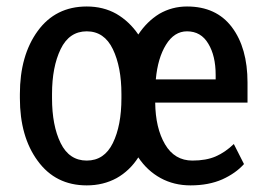

<svg xmlns="http://www.w3.org/2000/svg" viewBox="-20 -558 813 589"><path d="M41 -269.5Q41 -387.7 95.7 -462.9Q150.4 -538.1 246.1 -538.1Q296.9 -538.1 336.9 -515.6Q377 -492.2 404.3 -452.1Q430.7 -492.2 468.8 -515.6Q507.8 -538.1 553.7 -538.1Q643.6 -538.1 691.4 -474.6Q739.3 -411.1 739.3 -304.7Q739.3 -284.2 739.3 -243.2Q668.9 -243.2 456.1 -243.2Q457 -165 486.3 -115.2Q515.6 -65.4 570.3 -65.4Q612.3 -65.4 641.6 -78.1Q670.9 -90.8 697.3 -116.2Q708 -95.7 728.5 -54.7Q703.1 -26.4 662.1 -7.8Q620.1 10.7 564.5 10.7Q513.7 10.7 472.7 -11.7Q431.6 -34.2 404.3 -75.2Q377.9 -34.2 337.9 -11.7Q296.9 10.7 246.1 10.7Q150.4 10.7 95.7 -64.5Q41 -138.7 41 -256.8Q41 -261.7 41 -269.5ZM139.6 -256.8Q139.6 -172.9 166 -119.1Q192.4 -65.4 246.1 -65.4Q299.8 -65.4 326.2 -119.1Q352.5 -172.9 352.5 -256.8Q352.5 -261.7 352.5 -269.5Q352.5 -352.5 326.2 -407.2Q299.8 -461.9 246.1 -461.9Q192.4 -461.9 166 -407.2Q139.6 -352.5 139.6 -269.5Q139.6 -265.6 139.6 -256.8ZM553.7 -461.9Q514.6 -461.9 489.3 -420.9Q463.9 -379.9 458 -314.5Q519.5 -314.5 641.6 -314.5Q641.6 -317.4 641.6 -328.1Q641.6 -386.7 619.1 -423.8Q596.7 -461.9 553.7 -461.9Z"/></svg>

Font: Noto Sans Hebrew DECATHLON 
Style: Regular
Weight: 400
Designer: Monotype Design team
Version: Version 1.03 uh